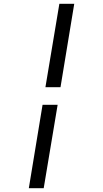

<svg xmlns="http://www.w3.org/2000/svg" viewBox="-20 -843 540 1006"><path d="M218 -386 291 -823H369L297 -386ZM131 143 203 -294H282L209 143Z"/></svg>

Font: Iosevka Gothic
Style: Italic
Weight: 400
Italic angle: -9°
Monospace: yes
Designer: Belleve Invis
Foundry: Belleve Invis
Version: Version 15.5.1; ttfautohint (v1.8.4)